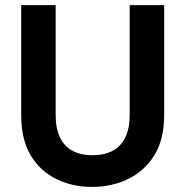

<svg xmlns="http://www.w3.org/2000/svg" viewBox="-20 -720 725 752"><path d="M340 12Q263 12 200 -19Q137 -50 100 -112Q63 -174 63 -270V-700H198V-269Q198 -217 215 -181.5Q232 -146 264.5 -129Q297 -112 342 -112Q388 -112 420.5 -129Q453 -146 470.5 -181.5Q488 -217 488 -269V-700H623V-270Q623 -174 584.5 -112Q546 -50 482 -19Q418 12 340 12Z"/></svg>

Font: DM Sans 17pt
Style: Bold
Weight: 700
Version: Version 4.004;gftools[0.9.30]